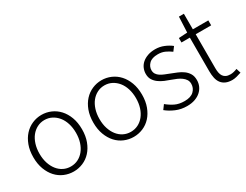

<svg xmlns="http://www.w3.org/2000/svg" viewBox="-70 -1160 2111 1646"><g transform="rotate(-30 985.0 -337.0)"><path d="M297 13Q249 13 205 -5.5Q161 -24 128 -60Q95 -96 75.5 -148Q56 -200 56 -266Q56 -333 75.5 -385Q95 -437 128 -473Q161 -509 205 -528Q249 -547 297 -547Q345 -547 389 -528Q433 -509 466 -473Q499 -437 518.5 -385Q538 -333 538 -266Q538 -200 518.5 -148Q499 -96 466 -60Q433 -24 389 -5.5Q345 13 297 13ZM297 -37Q336 -37 369 -53.5Q402 -70 426.5 -100.5Q451 -131 464.5 -173Q478 -215 478 -266Q478 -317 464.5 -359.5Q451 -402 426.5 -432Q402 -462 369 -479Q336 -496 297 -496Q258 -496 225 -479Q192 -462 168 -432Q144 -402 130.5 -359.5Q117 -317 117 -266Q117 -215 130.5 -173Q144 -131 168 -100.5Q192 -70 225 -53.5Q258 -37 297 -37Z M891 13Q843 13 799 -5.5Q755 -24 722 -60Q689 -96 669.5 -148Q650 -200 650 -266Q650 -333 669.5 -385Q689 -437 722 -473Q755 -509 799 -528Q843 -547 891 -547Q939 -547 983 -528Q1027 -509 1060 -473Q1093 -437 1112.5 -385Q1132 -333 1132 -266Q1132 -200 1112.5 -148Q1093 -96 1060 -60Q1027 -24 983 -5.5Q939 13 891 13ZM891 -37Q930 -37 963 -53.5Q996 -70 1020.5 -100.5Q1045 -131 1058.5 -173Q1072 -215 1072 -266Q1072 -317 1058.5 -359.5Q1045 -402 1020.5 -432Q996 -462 963 -479Q930 -496 891 -496Q852 -496 819 -479Q786 -462 762 -432Q738 -402 724.5 -359.5Q711 -317 711 -266Q711 -215 724.5 -173Q738 -131 762 -100.5Q786 -70 819 -53.5Q852 -37 891 -37Z M1419 13Q1360 13 1309.5 -8.5Q1259 -30 1223 -60L1254 -102Q1289 -73 1328 -54Q1367 -35 1422 -35Q1483 -35 1513.5 -64.5Q1544 -94 1544 -136Q1544 -160 1532.5 -177.5Q1521 -195 1502.5 -208.5Q1484 -222 1461 -232Q1438 -242 1415 -250Q1385 -260 1355.5 -272.5Q1326 -285 1302 -302.5Q1278 -320 1263 -344Q1248 -368 1248 -403Q1248 -432 1259.5 -458.5Q1271 -485 1293.5 -504.5Q1316 -524 1348.5 -535.5Q1381 -547 1423 -547Q1467 -547 1507.5 -530.5Q1548 -514 1578 -490L1548 -450Q1521 -470 1490.5 -484Q1460 -498 1421 -498Q1362 -498 1334 -470Q1306 -442 1306 -406Q1306 -384 1316.5 -368Q1327 -352 1344.5 -340.5Q1362 -329 1384.5 -320Q1407 -311 1430 -302Q1461 -290 1491.5 -277.5Q1522 -265 1546.5 -247Q1571 -229 1586.5 -203.5Q1602 -178 1602 -139Q1602 -108 1590 -80.5Q1578 -53 1554.5 -32Q1531 -11 1497 1Q1463 13 1419 13Z M1868 13Q1829 13 1802.5 1Q1776 -11 1760 -32.5Q1744 -54 1737.5 -84.5Q1731 -115 1731 -152V-484H1648V-528L1733 -533L1740 -687H1789V-533H1942V-484H1789V-148Q1789 -123 1793 -102.5Q1797 -82 1807 -67.5Q1817 -53 1834 -45Q1851 -37 1878 -37Q1893 -37 1911 -41.5Q1929 -46 1943 -52L1957 -7Q1934 1 1910 7Q1886 13 1868 13Z"/></g></svg>

Font: SpoqaHanSansJP-Light
Style: Regular
Weight: 300
Designer: [Source Han Sans]
Ryoko NISHIZUKA  (kana & ideographs); Paul D. Hunt (Latin, Greek & Cyrillic); Wenlong ZHANG  (bopomofo
Foundry: Spoqa (http://bi.spoqa.com)
Version: Version 1.002.20150607